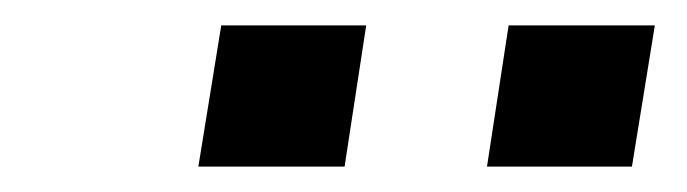

<svg xmlns="http://www.w3.org/2000/svg" viewBox="-20 -739 540 151"><path d="M363 -608 380 -719H495L477 -608ZM136 -608 154 -719H268L251 -608Z"/></svg>

Font: Nunito Sans 7pt SemiExpanded SemiBold
Style: Italic
Weight: 600
Width: 6
Italic angle: -9°
Designer: Vernon Adams
Foundry: Vernon Adams
Version: Version 3.101;gftools[0.9.27]